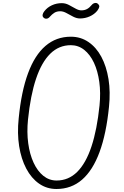

<svg xmlns="http://www.w3.org/2000/svg" viewBox="-20 -1249 823 1279"><path d="M356 10Q291.5 10 240.2 -25.8Q189 -61.5 155 -125.8Q121 -190 107.5 -275.5Q94 -361 104.5 -460.5Q122 -640 166.8 -761Q211.5 -882 283 -943.2Q354.5 -1004.5 452 -1004.5Q517.5 -1004.5 569.2 -969.2Q621 -934 655 -870.8Q689 -807.5 702.8 -722.2Q716.5 -637 706 -537Q688 -357.5 643 -235.8Q598 -114 526.5 -52Q455 10 356 10ZM166.5 -452.5Q158 -368 168 -294.5Q178 -221 203.8 -165.2Q229.5 -109.5 268.5 -78Q307.5 -46.5 357 -46.5Q436.5 -46.5 494.5 -104.2Q552.5 -162 589.5 -273.8Q626.5 -385.5 643 -546.5Q651.5 -630.5 641.5 -703.2Q631.5 -776 605.8 -831Q580 -886 540.8 -917Q501.5 -948 452 -948Q372.5 -948 314.8 -891.2Q257 -834.5 220 -724Q183 -613.5 166.5 -452.5ZM270 -1132Q262 -1139.5 264 -1151.2Q266 -1163 276 -1175Q295 -1199.5 325.5 -1213.8Q356 -1228 392 -1228Q416 -1228 439 -1216Q462 -1204 483 -1192Q504 -1180 522 -1180Q543.5 -1180 560 -1189Q576.5 -1198 590.5 -1215.5Q600 -1227 612.8 -1229Q625.5 -1231 633.5 -1222Q643.5 -1213 641 -1202.2Q638.5 -1191.5 628 -1177.5Q608.5 -1153.5 577.8 -1139.8Q547 -1126 513 -1126Q490.5 -1126 467.5 -1138Q444.5 -1150 422.8 -1162Q401 -1174 381.5 -1174Q358 -1174 342 -1163.8Q326 -1153.5 313.5 -1139Q303 -1126 291 -1124.5Q279 -1123 270 -1132Z"/></svg>

Font: Edu SA Hand
Style: Regular
Weight: 400
Designer: Tina and Corey Anderson, Eben Sorkin, Mirko Velimirovic
Foundry: Google for Education
Version: Version 2.000